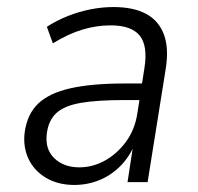

<svg xmlns="http://www.w3.org/2000/svg" viewBox="-20 -517 561 545"><path d="M191 8Q145 8 111 -12Q77 -32 61 -66Q45 -100 50 -141Q57 -193 88.5 -223Q120 -253 180.5 -266.5Q241 -280 333 -280H394L387 -233H333Q256 -233 209.5 -225Q163 -217 140.5 -196.5Q118 -176 113 -139Q107 -94 134 -68Q161 -42 205 -42Q243 -42 277.5 -61Q312 -80 337.5 -114.5Q363 -149 370 -196L390 -324Q400 -387 376.5 -416Q353 -445 294 -445Q254 -445 214 -433Q174 -421 130 -394L113 -441Q141 -459 172.5 -471.5Q204 -484 237 -490.5Q270 -497 302 -497Q359 -497 395 -477.5Q431 -458 445.5 -418.5Q460 -379 450 -319L399 0H342L359 -111H364Q348 -72 321.5 -45.5Q295 -19 261.5 -5.5Q228 8 191 8Z"/></svg>

Font: Nunito Sans 10pt SemiCondensed Light
Style: Italic
Weight: 300
Width: 4
Italic angle: -9°
Designer: Vernon Adams
Foundry: Vernon Adams
Version: Version 3.101;gftools[0.9.27]